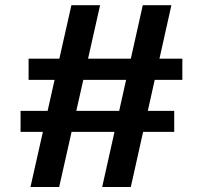

<svg xmlns="http://www.w3.org/2000/svg" viewBox="-20 -738 801 758"><path d="M383.4 0.3 543.7 -717.6H656.7L496.4 0.3ZM61.2 -217.3V-300.2H667.8V-217.3ZM100.3 0.3 261.9 -717.6H375.2L213.6 0.3ZM92.9 -422.7V-506.4H699.9V-422.7Z"/></svg>

Font: Russolo 10pt ExtraLight
Style: Regular
Weight: 200
Designer: Micah Stupak-Hahn
Version: Version 1.000